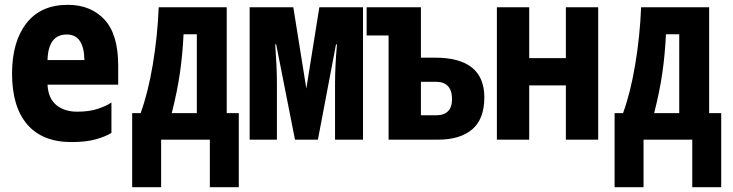

<svg xmlns="http://www.w3.org/2000/svg" viewBox="-20 -579 3040 796"><path d="M442 -28V-154Q420 -139 384.5 -127.5Q349 -116 300 -116Q247 -116 213.5 -143.5Q180 -171 177 -228H470V-307Q470 -437 413 -498Q356 -559 261 -559Q149 -559 89.5 -482.5Q30 -406 30 -274Q30 -136 93 -63Q156 10 276 10Q337 10 377.5 -1.5Q418 -13 442 -28ZM257 -436Q328 -436 330 -330H177Q180 -436 257 -436Z M741 -437H796V-110H692Q715 -200 726 -277Q737 -354 741 -437ZM648 197V0H850V197H970V-110H920V-549H638Q633 -428 613.5 -311.5Q594 -195 563 -110H528V197Z M1128 0V-234Q1128 -271 1126 -311.5Q1124 -352 1121 -395H1125L1203 0H1298L1373 -395H1377Q1369 -303 1369 -234V0H1485V-549H1304L1250 -212L1196 -549H1015V0Z M1796 0Q1888 0 1938 -43Q1988 -86 1988 -175Q1988 -340 1783 -340H1725V-549H1500V-432H1591V0ZM1725 -240H1786Q1854 -240 1854 -168Q1854 -101 1787 -101H1725Z M2174 0V-225H2326V0H2460V-549H2326V-338H2174V-549H2040V0Z M2741 -437H2796V-110H2692Q2715 -200 2726 -277Q2737 -354 2741 -437ZM2648 197V0H2850V197H2970V-110H2920V-549H2638Q2633 -428 2613.5 -311.5Q2594 -195 2563 -110H2528V197Z"/></svg>

Font: Noto Sans Mono UI Condensed ExtraBold
Style: Regular
Weight: 800
Width: 3
Designer: Monotype Design team
Foundry: Monotype Imaging Inc.
Version: 1.000